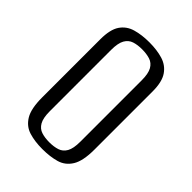

<svg xmlns="http://www.w3.org/2000/svg" viewBox="-185 -681 776 776"><g transform="rotate(45 203.0 -293.5)"><path d="M201.3 12Q158.2 12 125 1.8Q91.8 -8.3 72.6 -39.8Q53.5 -71.2 53.5 -135.3V-467.8Q53.5 -523.5 72.6 -551.6Q91.8 -579.7 125.7 -589.5Q159.7 -599.3 202.7 -599.3Q246.4 -599.3 279.8 -589.1Q313.2 -579 332.6 -550.9Q352.1 -522.8 352.1 -467.8V-135.5Q352.1 -70.5 332.6 -39Q313.2 -7.6 279.5 2.2Q245.7 12 201.3 12ZM202 -27.3Q227.9 -27.3 247.5 -33.7Q267.1 -40 278.2 -59.5Q289.2 -78.9 289.2 -117.8V-468Q289.2 -506.9 278.2 -526.4Q267.1 -545.8 247.2 -552.2Q227.2 -558.5 202 -558.5Q176 -558.5 156.6 -552.2Q137.1 -545.8 125.9 -526.4Q114.8 -506.9 114.8 -468V-117.8Q114.8 -78.9 125.9 -59.5Q137.1 -40 156.6 -33.7Q176 -27.3 202 -27.3Z"/></g></svg>

Font: Alumni Sans Thin
Style: Regular
Weight: 100
Designer: Robert E. Leuschke
Foundry: Robert E. Leuschke
Version: Version 1.018